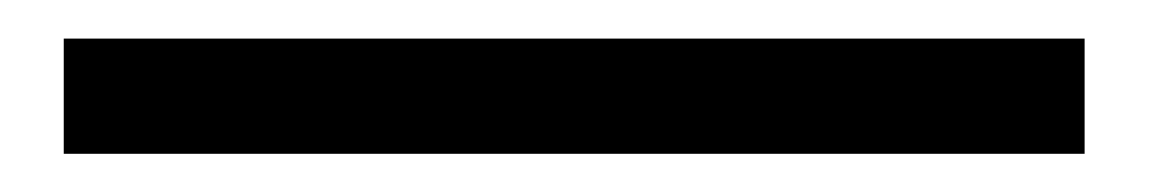

<svg xmlns="http://www.w3.org/2000/svg" viewBox="-20 60 599 100"><path d="M13.2 140.1V80.1H544.9V140.1Z"/></svg>

Font: Source Han Sans CN
Style: Regular
Weight: 400
Designer: Ryoko NISHIZUKA  (kana, bopomofo & ideographs); Paul D. Hunt (Latin, Greek & Cyrillic); Sandoll Communications , Soo-you
Foundry: Adobe
Version: Version 2.004;hotconv 1.0.118;makeotfexe 2.5.65603